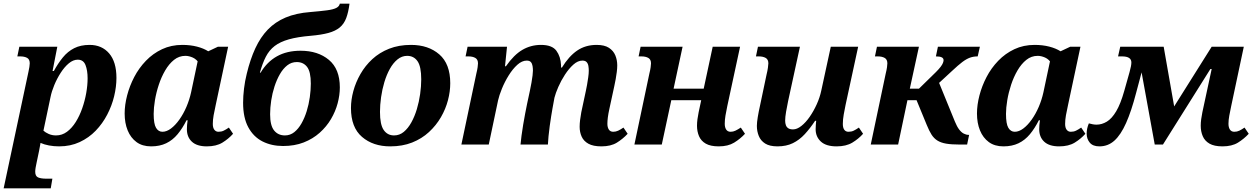

<svg xmlns="http://www.w3.org/2000/svg" viewBox="-42 -792 6874 1052"><path d="M-22 240 114 -399Q117 -413 119 -425Q121 -437 121 -445Q121 -467 106.5 -475Q92 -483 68 -483H53L64 -536H272L246 -403H253Q276 -445 302.5 -477.5Q329 -510 364.5 -528Q400 -546 449 -546Q516 -546 556 -499.5Q596 -453 596 -365Q596 -317 583.5 -265Q571 -213 545.5 -164Q520 -115 482.5 -76Q445 -37 394.5 -13.5Q344 10 282 10Q253 10 226.5 5Q200 0 180 -9Q179 -2 176.5 11Q174 24 172 35L158 102Q155 115 153 127.5Q151 140 151 149Q151 173 166.5 180Q182 187 212 187H245L236 240ZM265 -50Q298 -50 325 -70Q352 -90 373 -123.5Q394 -157 408.5 -198.5Q423 -240 430.5 -282.5Q438 -325 438 -363Q438 -406 426.5 -435.5Q415 -465 384 -465Q359 -465 335 -445Q311 -425 290.5 -393Q270 -361 255.5 -326Q241 -291 235 -261L196 -76Q207 -66 225 -58Q243 -50 265 -50Z M786 10Q738 10 706 -13.5Q674 -37 657.5 -77.5Q641 -118 641 -170Q641 -217 654.5 -269Q668 -321 693.5 -370Q719 -419 757.5 -459Q796 -499 846 -522.5Q896 -546 957 -546Q1001 -546 1037.5 -536.5Q1074 -527 1099 -511L1152 -536H1208L1140 -217Q1133 -186 1128.5 -160.5Q1124 -135 1124 -113Q1124 -92 1132.5 -81Q1141 -70 1155 -70Q1171 -70 1183.5 -76Q1196 -82 1212 -93L1235 -59Q1210 -31 1176.5 -10.5Q1143 10 1091 10Q1037 10 1009.5 -15.5Q982 -41 982 -84Q982 -97 983 -107Q984 -117 986 -133H980Q958 -89 931 -56.5Q904 -24 868.5 -7Q833 10 786 10ZM848 -70Q871 -70 895 -88Q919 -106 941 -137Q963 -168 979.5 -206.5Q996 -245 1005 -286L1048 -489L1052 -441Q1036 -467 1014.5 -476.5Q993 -486 974 -486Q939 -486 911.5 -464Q884 -442 863 -406Q842 -370 828 -327.5Q814 -285 807 -243Q800 -201 800 -168Q800 -113 813 -91.5Q826 -70 848 -70Z M1509 8Q1446 8 1396.5 -17Q1347 -42 1318.5 -94.5Q1290 -147 1290 -229Q1290 -265 1295 -306.5Q1300 -348 1310 -388Q1329 -467 1357 -527.5Q1385 -588 1425.5 -630Q1466 -672 1523 -696Q1580 -720 1658 -726Q1716 -731 1750 -735.5Q1784 -740 1800.5 -748.5Q1817 -757 1820 -772H1873Q1867 -725 1855 -693Q1843 -661 1819.5 -641.5Q1796 -622 1757.5 -611.5Q1719 -601 1661 -596Q1589 -590 1541 -576.5Q1493 -563 1463 -540Q1433 -517 1414.5 -481Q1396 -445 1382 -394H1386Q1421 -453 1475.5 -483.5Q1530 -514 1605 -514Q1700 -514 1760 -464Q1820 -414 1820 -313Q1820 -271 1808 -226Q1796 -181 1771.5 -139.5Q1747 -98 1709.5 -64.5Q1672 -31 1622 -11.5Q1572 8 1509 8ZM1519 -50Q1548 -50 1570.5 -68Q1593 -86 1610 -116Q1627 -146 1638.5 -183Q1650 -220 1655.5 -259.5Q1661 -299 1661 -334Q1661 -399 1640.5 -425.5Q1620 -452 1584 -452Q1555 -452 1532 -434Q1509 -416 1491.5 -385.5Q1474 -355 1462 -318Q1450 -281 1444 -241.5Q1438 -202 1438 -166Q1438 -104 1460 -77Q1482 -50 1519 -50Z M2096 10Q2002 10 1941.5 -42Q1881 -94 1881 -200Q1881 -245 1894 -293Q1907 -341 1933 -386.5Q1959 -432 1998 -468Q2037 -504 2090 -525Q2143 -546 2210 -546Q2305 -546 2365 -494Q2425 -442 2425 -336Q2425 -291 2412.5 -243Q2400 -195 2374 -150Q2348 -105 2308.5 -68.5Q2269 -32 2216 -11Q2163 10 2096 10ZM2117 -50Q2147 -50 2170.5 -69.5Q2194 -89 2212 -121.5Q2230 -154 2242 -194Q2254 -234 2260 -276.5Q2266 -319 2266 -357Q2266 -428 2245.5 -457Q2225 -486 2189 -486Q2160 -486 2136 -466.5Q2112 -447 2094 -414.5Q2076 -382 2064 -342Q2052 -302 2046 -259.5Q2040 -217 2040 -179Q2040 -109 2060.5 -79.5Q2081 -50 2117 -50Z M3253 10Q3208 10 3182 -4.5Q3156 -19 3145 -43.5Q3134 -68 3134 -97Q3134 -115 3136.5 -135Q3139 -155 3143 -177L3168 -294Q3171 -307 3174.5 -327Q3178 -347 3181 -368Q3184 -389 3184 -405Q3184 -417 3182 -430Q3180 -443 3172.5 -451.5Q3165 -460 3149 -460Q3124 -460 3099.5 -438Q3075 -416 3053.5 -383Q3032 -350 3017 -315.5Q3002 -281 2996 -257L2985 -197Q2982 -181 2978 -155.5Q2974 -130 2970 -101.5Q2966 -73 2963.5 -46Q2961 -19 2960 0H2810Q2812 -20 2815.5 -48.5Q2819 -77 2824.5 -108.5Q2830 -140 2835.5 -170Q2841 -200 2846 -223L2861 -293Q2866 -317 2870 -339Q2874 -361 2876 -378.5Q2878 -396 2878 -405Q2878 -417 2876 -430Q2874 -443 2867 -451.5Q2860 -460 2844 -460Q2818 -460 2792.5 -437Q2767 -414 2745 -378.5Q2723 -343 2708 -306Q2693 -269 2687 -242L2636 0H2486L2568 -389Q2573 -409 2575 -423.5Q2577 -438 2577 -445Q2577 -466 2562.5 -474.5Q2548 -483 2524 -483H2509L2520 -536H2736L2725 -429H2730Q2774 -492 2820.5 -519Q2867 -546 2922 -546Q2983 -546 3006.5 -514Q3030 -482 3032 -435Q3032 -432 3032 -429Q3032 -426 3032 -422H3037Q3075 -484 3120.5 -515Q3166 -546 3227 -546Q3270 -546 3294.5 -530Q3319 -514 3329.5 -488.5Q3340 -463 3340 -434Q3340 -417 3337.5 -397.5Q3335 -378 3331.5 -358.5Q3328 -339 3324 -321L3297 -196Q3291 -169 3288.5 -149Q3286 -129 3286 -114Q3286 -94 3294 -82Q3302 -70 3318 -70Q3332 -70 3345 -76Q3358 -82 3374 -93L3397 -59Q3371 -31 3338 -10.5Q3305 10 3253 10Z M3896 10Q3851 10 3825 -5Q3799 -20 3788 -46Q3777 -72 3777 -103Q3777 -120 3779.5 -139Q3782 -158 3786 -177L3806 -271L3828 -243H3608L3642 -270L3584 0H3434L3516 -389Q3521 -409 3523 -423.5Q3525 -438 3525 -445Q3525 -466 3510.5 -474.5Q3496 -483 3472 -483H3457L3468 -536H3698L3642 -275L3621 -306H3841L3807 -275L3863 -536H4013L3943 -211Q3937 -183 3933 -159Q3929 -135 3929 -114Q3929 -94 3937 -82Q3945 -70 3961 -70Q3975 -70 3987.5 -76Q4000 -82 4017 -93L4040 -59Q4014 -31 3980.5 -10.5Q3947 10 3896 10Z M4218 10Q4175 10 4150.5 -5.5Q4126 -21 4115.5 -47Q4105 -73 4105 -102Q4105 -121 4110 -151Q4115 -181 4122 -212L4158 -383Q4163 -403 4165.5 -420.5Q4168 -438 4168 -445Q4168 -466 4153.5 -474.5Q4139 -483 4115 -483H4100L4111 -536H4341L4276 -237Q4270 -209 4265 -179.5Q4260 -150 4260 -131Q4260 -117 4264 -106Q4268 -95 4277.5 -89Q4287 -83 4303 -83Q4325 -83 4349 -102Q4373 -121 4394.5 -152Q4416 -183 4433 -220.5Q4450 -258 4458 -296L4510 -536H4660L4591 -217Q4586 -193 4581 -165Q4576 -137 4576 -113Q4576 -92 4584 -81Q4592 -70 4607 -70Q4623 -70 4635.5 -76Q4648 -82 4664 -93L4687 -59Q4662 -31 4628 -10.5Q4594 10 4542 10Q4484 10 4455.5 -16.5Q4427 -43 4427 -84Q4427 -96 4428 -107.5Q4429 -119 4430 -130H4424Q4397 -89 4367.5 -57Q4338 -25 4302 -7.5Q4266 10 4218 10Z M4729 0 4811 -389Q4816 -409 4818 -423.5Q4820 -438 4820 -445Q4820 -466 4805.5 -474.5Q4791 -483 4767 -483H4752L4763 -536H4993L4943 -306H4993L5086 -397Q5103 -414 5112 -426Q5121 -438 5124.5 -447Q5128 -456 5128 -462Q5128 -473 5117.5 -478Q5107 -483 5086 -483L5097 -536H5327L5315 -483Q5292 -483 5272.5 -476Q5253 -469 5230.5 -452Q5208 -435 5174 -403L5082 -318L5092 -366L5190 -126Q5201 -99 5213 -83Q5225 -67 5238.5 -60Q5252 -53 5265 -53H5268L5257 0H5216Q5171 0 5142 -5Q5113 -10 5094 -22Q5075 -34 5062 -54.5Q5049 -75 5036 -107L4980 -243H4930L4879 0Z M5456 10Q5408 10 5376 -13.5Q5344 -37 5327.5 -77.5Q5311 -118 5311 -170Q5311 -217 5324.5 -269Q5338 -321 5363.5 -370Q5389 -419 5427.5 -459Q5466 -499 5516 -522.5Q5566 -546 5627 -546Q5671 -546 5707.5 -536.5Q5744 -527 5769 -511L5822 -536H5878L5810 -217Q5803 -186 5798.5 -160.5Q5794 -135 5794 -113Q5794 -92 5802.5 -81Q5811 -70 5825 -70Q5841 -70 5853.5 -76Q5866 -82 5882 -93L5905 -59Q5880 -31 5846.5 -10.5Q5813 10 5761 10Q5707 10 5679.5 -15.5Q5652 -41 5652 -84Q5652 -97 5653 -107Q5654 -117 5656 -133H5650Q5628 -89 5601 -56.5Q5574 -24 5538.5 -7Q5503 10 5456 10ZM5518 -70Q5541 -70 5565 -88Q5589 -106 5611 -137Q5633 -168 5649.5 -206.5Q5666 -245 5675 -286L5718 -489L5722 -441Q5706 -467 5684.5 -476.5Q5663 -486 5644 -486Q5609 -486 5581.5 -464Q5554 -442 5533 -406Q5512 -370 5498 -327.5Q5484 -285 5477 -243Q5470 -201 5470 -168Q5470 -113 5483 -91.5Q5496 -70 5518 -70Z M5982 10Q5946 10 5929 -10.5Q5912 -31 5912 -60Q5912 -74 5915 -88Q5918 -102 5924 -116Q5935 -113 5945.5 -111Q5956 -109 5966 -109Q5995 -109 6022.5 -125.5Q6050 -142 6074 -182.5Q6098 -223 6118 -294L6147 -397Q6152 -415 6154.5 -428Q6157 -441 6157 -450Q6157 -466 6144.5 -474.5Q6132 -483 6105 -483H6084L6096 -536H6334L6399 -166L6367 -170L6597 -536H6773L6704 -211Q6698 -183 6693.5 -158.5Q6689 -134 6689 -114Q6689 -94 6697 -82Q6705 -70 6721 -70Q6736 -70 6748.5 -76Q6761 -82 6777 -93L6800 -59Q6774 -31 6741 -10.5Q6708 10 6656 10Q6611 10 6585 -5Q6559 -20 6548 -46Q6537 -72 6537 -103Q6537 -120 6539.5 -139Q6542 -158 6546 -177L6597 -414H6590L6330 0H6285L6208 -423L6230 -459L6183 -283Q6157 -183 6128 -118Q6099 -53 6064 -21.5Q6029 10 5982 10Z"/></svg>

Font: Noto Serif
Style: Italic
Weight: 400
Italic angle: -12°
Designer: Monotype Design Team
Foundry: Monotype Imaging Inc.
Version: Version 2.013